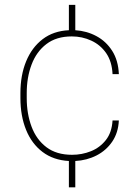

<svg xmlns="http://www.w3.org/2000/svg" viewBox="-20 -664 582 803"><path d="M281.2 -16.6Q322.8 -16.6 360.1 -31.5Q397.5 -46.4 422.6 -78.1Q447.8 -109.9 450.7 -160.2H477.1Q474.6 -108.9 449.5 -71.8Q424.3 -34.7 383.8 -13.9Q343.3 6.8 294.9 9.3V119.6H268.1V9.3Q203.6 5.9 158.2 -28.3Q112.8 -62.5 89.1 -120.8Q65.4 -179.2 65.4 -253.9V-274.4Q65.4 -349.6 89.4 -407.7Q113.3 -465.8 158.4 -500.2Q203.6 -534.7 268.1 -537.6V-643.6H294.9V-537.6Q342.8 -534.7 383.3 -512.9Q423.8 -491.2 449.2 -451.4Q474.6 -411.6 477.1 -354H450.7Q448.2 -406.7 424.1 -441.7Q399.9 -476.6 361.8 -494.1Q323.7 -511.7 280.3 -511.7Q215.8 -511.7 174.1 -479.7Q132.3 -447.8 112.1 -394Q91.8 -340.3 91.8 -274.4V-253.9Q91.8 -188 112.1 -134Q132.3 -80.1 174.3 -48.3Q216.3 -16.6 281.2 -16.6Z"/></svg>

Font: Vazirmatn RD FD Thin
Style: Regular
Weight: 100
Designer: Saber Rastikerdar
Foundry: Saber Rastikerdar
Version: Version 33.003